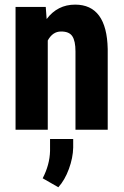

<svg xmlns="http://www.w3.org/2000/svg" viewBox="-20 -558 532 826"><path d="M303.2 -538.1Q439.5 -538.1 443.4 -347.2V0H304.7V-336.9Q304.7 -381.8 291 -402.3Q277.3 -422.9 242.2 -422.4Q206.5 -422.4 185.5 -383.8V0H46.9V-528.3H176.8L180.7 -476.1Q227.5 -538.1 303.2 -538.1ZM195.3 40H294.9V77.1Q293.9 121.1 276.4 168.9Q258.8 216.8 231 247.6L163.6 209Q193.8 150.9 195.3 91.8Z"/></svg>

Font: RobotoCondensed-Bold
Style: Bold
Weight: 700
Designer: Google
Version: Version 2.001240; 2014